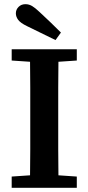

<svg xmlns="http://www.w3.org/2000/svg" viewBox="-20 -900 424 920"><path d="M272 -744 246 -708Q177 -741 109 -775Q78 -790 67 -805Q56 -820 56 -836Q56 -854 69 -867Q82 -880 102 -880Q119 -880 134 -871Q149 -862 170 -842Q196 -818 221.5 -793.5Q247 -769 272 -744ZM36 -610V-664H348V-610L260 -604Q259 -543 259 -480.5Q259 -418 259 -356V-308Q259 -246 259 -184Q259 -122 260 -60L348 -54V0H36V-54L124 -60Q125 -122 125 -184Q125 -246 125 -308V-356Q125 -418 125 -480Q125 -542 124 -604Z"/></svg>

Font: Source Serif 4 SmText Semibold
Style: Regular
Weight: 600
Designer: Frank Grießhammer
Foundry: Adobe
Version: Version 4.005;hotconv 1.1.0;makeotfexe 2.6.0